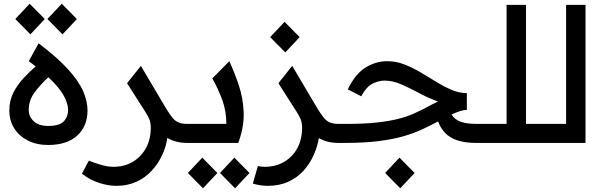

<svg xmlns="http://www.w3.org/2000/svg" viewBox="-20 -766 3238 1029"><path d="M238 11Q176 11 129 -13Q82 -37 56 -78.5Q30 -120 30 -174Q30 -227 52 -270Q74 -313 107 -348Q140 -383 171 -410Q154 -424 134 -438L187 -534Q286 -459 343.5 -396Q401 -333 425 -278.5Q449 -224 449 -174Q449 -90 394 -39.5Q339 11 238 11ZM134 -177Q134 -141 161 -116Q188 -91 238 -91Q298 -91 321.5 -115.5Q345 -140 345 -177Q345 -210 321.5 -253.5Q298 -297 239 -352Q195 -311 164.5 -269.5Q134 -228 134 -177ZM143 -582 62 -664 139 -746 220 -664ZM315 -582 234 -664 311 -746 392 -664Z M603 230Q561 230 512 214.5Q463 199 419 165L456 95Q488 108 523.5 118Q559 128 587 128Q647 128 692 101Q737 74 762.5 27Q788 -20 788 -81Q788 -108 780 -127.5Q772 -147 758 -168L661 -320L735 -413L870 -185Q889 -154 904 -135.5Q919 -117 937.5 -109.5Q956 -102 984 -102H994V0H984Q921 0 877 -27Q870 21 848.5 66.5Q827 112 793 149Q759 186 711.5 208Q664 230 603 230Z M994 -102H1193Q1193 -170 1172.5 -227Q1152 -284 1118 -346L1209 -438Q1238 -375 1260.5 -307Q1283 -239 1286 -163.5Q1289 -88 1257 0H994Q964 0 964 -53Q964 -102 994 -102ZM1068 243 987 161 1064 79 1145 161ZM1240 243 1159 161 1236 79 1317 161Z M1414 230Q1377 230 1335 218L1362 124Q1371 126 1380.5 127Q1390 128 1398 128Q1458 128 1503.5 101Q1549 74 1574 27Q1599 -20 1599 -81Q1599 -108 1591 -127.5Q1583 -147 1569 -168L1472 -320L1546 -413L1681 -185Q1700 -154 1715 -135.5Q1730 -117 1748.5 -109.5Q1767 -102 1795 -102H1805V0H1795Q1732 0 1689 -26Q1681 21 1660.5 66.5Q1640 112 1606.5 149Q1573 186 1525 208Q1477 230 1414 230ZM1509 -485 1428 -567 1505 -649 1586 -567Z M1805 -102H1834Q1928 -102 1995 -109Q2062 -116 2110.5 -128Q2159 -140 2196 -156.5Q2233 -173 2267 -191Q2282 -199 2297 -207Q2312 -215 2327 -222Q2277 -240 2227.5 -266.5Q2178 -293 2131.5 -313.5Q2085 -334 2041 -334Q2011 -334 1978 -318.5Q1945 -303 1916 -250L1844 -287Q1884 -370 1939 -404Q1994 -438 2055 -438Q2103 -438 2147.5 -420.5Q2192 -403 2234.5 -378Q2277 -353 2318 -327.5Q2359 -302 2400 -284.5Q2441 -267 2482 -267V-177Q2466 -177 2445.5 -170.5Q2425 -164 2400 -152Q2417 -125 2449 -113.5Q2481 -102 2537 -102H2570V0H2534Q2448 0 2399 -28Q2350 -56 2328 -115Q2322 -112 2314 -108Q2280 -90 2239 -71Q2198 -52 2143 -36Q2088 -20 2011 -10Q1934 0 1828 0H1805Q1775 0 1775 -53Q1775 -102 1805 -102ZM2125 243 2044 161 2121 79 2202 161Z M2570 -102H2695V-740H2799V-102H2889V0H2570Q2540 0 2540 -53Q2540 -102 2570 -102Z M2889 -102H3014V-740H3118V0H2889Q2859 0 2859 -53Q2859 -102 2889 -102Z"/></svg>

Font: Readex Pro
Style: Regular
Weight: 400
Designer: Bonnie Shaver-Troup, Thomas Jockin
Foundry: Lexend
Version: Version 1.204; ttfautohint (v1.8.4.7-5d5b)